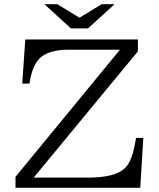

<svg xmlns="http://www.w3.org/2000/svg" viewBox="-20 -899 760 919"><path d="M319.3 -763.2 192.4 -878.9H254.4L360.4 -814L466.3 -878.9H528.3L401.4 -763.2ZM101.1 -710H640.1V-653.3L141.1 -48.8H400.4Q529.8 -48.8 576.2 -92.8Q602.1 -116.7 615.7 -165.5Q623 -190.4 631.3 -238.8H666L651.4 0H54.2V-52.7L554.2 -661.1H308.1Q215.3 -661.1 172.4 -622.1Q133.8 -586.4 121.1 -499H86.4Z"/></svg>

Font: BIZ UDPMincho
Style: Regular
Weight: 400
Designer: TypeBank Co., Ltd.
Foundry: Morisawa Inc.
Version: Version 1.06